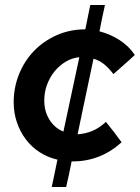

<svg xmlns="http://www.w3.org/2000/svg" viewBox="-20 -639 562 772"><path d="M188 113Q194 86 199.5 58.5Q205 31 211 3Q172 -6 139.5 -27Q107 -48 84 -78.5Q61 -109 48 -147Q35 -185 35 -228Q35 -287 56.5 -340.5Q78 -394 116.5 -434Q155 -474 208 -497.5Q261 -521 323 -521Q328 -546 333 -570Q338 -594 343 -619H402Q396 -592 390.5 -566Q385 -540 380 -513Q423 -502 460.5 -478Q498 -454 522 -418Q501 -398 479.5 -379.5Q458 -361 436 -341Q419 -364 399.5 -380Q380 -396 356 -403Q340 -327 324 -251.5Q308 -176 292 -99Q323 -101 351 -112.5Q379 -124 406 -149Q422 -129 438 -108.5Q454 -88 469 -67Q384 10 272 10H269H268Q263 36 257.5 61.5Q252 87 246 113ZM158 -235Q158 -191 179 -157.5Q200 -124 235 -110Q251 -185 267 -259.5Q283 -334 299 -409Q269 -406 243.5 -390.5Q218 -375 199 -351.5Q180 -328 169 -298Q158 -268 158 -235Z"/></svg>

Font: Rosa Sans SemiBold
Style: Italic
Weight: 600
Italic angle: -12°
Designer: Pentagram / MCKL
Foundry: Pentagram / MCKL
Version: Version 1.005;September 16, 2019;FontCreator 11.5.0.2425 64-